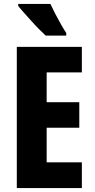

<svg xmlns="http://www.w3.org/2000/svg" viewBox="-20 -951 479 971"><path d="M394 0H65V-714H394V-585H216V-434H381V-305H216V-130H394ZM235 -931Q244 -911 259 -882Q274 -853 289.5 -826Q305 -799 315 -784V-771H211Q198 -783 178.5 -802.5Q159 -822 138.5 -845Q118 -868 100 -888Q82 -908 72 -921V-931Z"/></svg>

Font: Noto Sans Gujarati ExtraCondensed ExtraBold
Style: Regular
Weight: 800
Width: 2
Designer: Jelle Bosma - Monotype Design Team, Universal Thirst
Foundry: Monotype Imaging Inc.
Version: Version 2.106; ttfautohint (v1.8.4.7-5d5b)